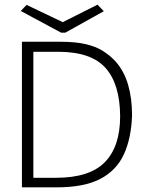

<svg xmlns="http://www.w3.org/2000/svg" viewBox="-20 -802 640 823"><path d="M74 1V-623H239Q303 -623 346.5 -613Q390 -603 420.5 -584Q451 -565 476 -538Q512 -497 529 -439Q546 -381 546 -308Q543 -211 511.5 -141.5Q480 -72 410.5 -35.5Q341 1 224 1ZM123 -40H221Q364 -40 429.5 -107Q495 -174 495 -304Q494 -441 433 -510Q372 -579 234 -580H123ZM398 -782 425 -754 260 -662H242L69 -755L94 -781L249 -707Z"/></svg>

Font: Inconsolata Expanded Light
Style: Regular
Weight: 300
Width: 7
Monospace: yes
Designer: Raph Levien, Cyreal, Brenton Simpson
Foundry: Raph Levien, Cyreal, Google
Version: Version 3.001; ttfautohint (v1.8.2.53-6de2)